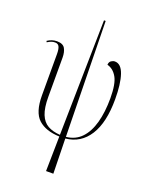

<svg xmlns="http://www.w3.org/2000/svg" viewBox="-179 -854 936 1188"><g transform="rotate(20 289.0 -260.5)"><path d="M276 239 280 10Q189 7 140.5 -37.5Q92 -82 92 -193V-464Q92 -496 84.5 -512Q77 -528 57 -528Q43 -528 31.5 -523.5Q20 -519 7 -511L3 -519Q18 -529 33.5 -534Q49 -539 66 -539Q105 -539 118.5 -515.5Q132 -492 132 -455V-198Q132 -125 149 -83Q166 -41 199 -22.5Q232 -4 280 -1L294 -760H305L319 -2Q380 -8 419 -49Q458 -90 477 -159.5Q496 -229 496 -320Q496 -415 472 -457Q448 -499 408 -509Q409 -528 421 -536Q433 -544 445 -544Q486 -544 506 -485Q526 -426 526 -324Q526 -171 472 -86Q418 -1 319 9L324 239Z"/></g></svg>

Font: Noto Serif Display ExtraCondensed ExtraLight
Style: Regular
Weight: 200
Width: 2
Designer: Monotype Design Team
Foundry: Monotype Imaging Inc.
Version: Version 2.009